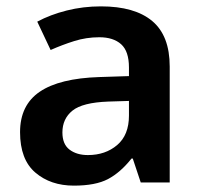

<svg xmlns="http://www.w3.org/2000/svg" viewBox="-20 -573 630 603"><path d="M297 -553Q403 -553 458 -507Q513 -461 513 -364V0H422L397 -75H393Q358 -31 319 -10.5Q280 10 212 10Q139 10 91 -31Q43 -72 43 -158Q43 -243 105 -285Q167 -327 292 -331L385 -334V-361Q385 -412 360.5 -434Q336 -456 292 -456Q251 -456 213 -444Q175 -432 139 -416L97 -505Q138 -527 189.5 -540Q241 -553 297 -553ZM320 -254Q239 -251 207.5 -225.5Q176 -200 176 -157Q176 -120 198.5 -103Q221 -86 256 -86Q311 -86 348 -117.5Q385 -149 385 -210V-256Z"/></svg>

Font: Noto Sans Sora Sompeng SemiBold
Style: Regular
Weight: 600
Version: Version 2.101